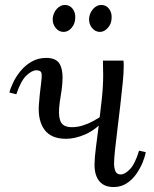

<svg xmlns="http://www.w3.org/2000/svg" viewBox="-20 -745 622 776"><path d="M247 -184Q187 -184 160 -220.5Q133 -257 137 -320Q141 -372 145.5 -403Q150 -434 148 -447.5Q146 -461 127 -461Q109 -461 86.5 -439.5Q64 -418 46 -364L18 -371Q22 -388 33.5 -412Q45 -436 63.5 -458.5Q82 -481 108 -496Q134 -511 167 -511Q208 -511 222 -485Q236 -459 232 -409Q230 -383 225.5 -358Q221 -333 219 -308Q216 -269 227 -250Q238 -231 271 -231Q292 -231 313.5 -237.5Q335 -244 356.5 -255.5Q378 -267 397 -281L408 -265Q365 -219 324 -201.5Q283 -184 247 -184ZM439 11Q412 11 395 -0.5Q378 -12 370 -32Q362 -52 362 -79Q362 -105 367.5 -147.5Q373 -190 379.5 -241.5Q386 -293 391.5 -345Q397 -397 397 -442Q397 -457 396.5 -471Q396 -485 396 -500H479Q480 -493 480 -487.5Q480 -482 480 -474Q480 -451 476 -410.5Q472 -370 466.5 -322Q461 -274 455 -226Q449 -178 445 -140.5Q441 -103 441 -84Q441 -66 446.5 -53Q452 -40 468 -40Q485 -40 505.5 -61.5Q526 -83 542 -136L569 -130Q566 -112 556.5 -88.5Q547 -65 531 -42Q515 -19 492 -4Q469 11 439 11ZM384 -616Q365 -616 352 -632Q339 -648 340 -670Q342 -693 356.5 -709Q371 -725 389 -725Q409 -725 421 -709Q433 -693 431 -670Q430 -648 415.5 -632Q401 -616 384 -616ZM237 -616Q218 -616 205 -632Q192 -648 193 -670Q195 -693 209.5 -709Q224 -725 242 -725Q262 -725 274 -709Q286 -693 284 -670Q283 -648 269 -632Q255 -616 237 -616Z"/></svg>

Font: Lora
Style: Italic
Weight: 400
Italic angle: -3°
Designer: Olga Karpushina, Alexei Vanyashin (Cyrillic)
Foundry: Cyreal
Version: Version 3.008